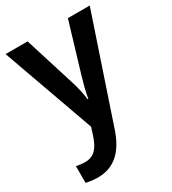

<svg xmlns="http://www.w3.org/2000/svg" viewBox="-190 -643 878 982"><g transform="rotate(-30 249.5 -151.5)"><path d="M1 -543 194 -3 180 42C159 105 132 139 78 139C59 139 40 136 26 133V232C45 236 67 240 95 240C191 240 254 183 292 69L498 -543H369L280 -246C268 -205 258 -166 253 -133H249C245 -170 236 -208 224 -246L131 -543Z"/></g></svg>

Font: Noto Sans Arabic SemCond SemBd
Style: Regular
Weight: 600
Width: 4
Designer: Monotype Design Team, Nadine Chahine, Nizar Qandah and Khaled Hosny
Foundry: Monotype Imaging Inc.
Version: Version 2.012